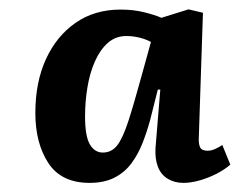

<svg xmlns="http://www.w3.org/2000/svg" viewBox="-20 -763 525 421"><path d="M416 -463.5Q415 -447.5 418.8 -440Q422.5 -432.5 435 -432.5Q443 -432.5 451 -436Q459 -439.5 467.5 -445L485 -402Q472.5 -391 454.3 -381.7Q436 -372.5 417 -367.2Q398 -362 382.5 -362Q362.5 -362 347.8 -371Q333 -380 326.3 -397.2Q319.5 -414.5 321 -439L331.5 -566.5H326L309 -499Q302 -473.5 292.5 -449.3Q283 -425 268.3 -405Q253.5 -385 231 -373.5Q208.5 -362 176.5 -362Q114.5 -362 86 -405.5Q57.5 -449 57.5 -515.5Q57.5 -582.5 80.7 -633.3Q104 -684 145.8 -713Q187.5 -742 244.5 -742Q272.5 -742 295.8 -736.2Q319 -730.5 334 -724L393.5 -742.5L425 -735ZM205.5 -428.5Q224.5 -428.5 236.8 -444Q249 -459.5 261.3 -497Q273.5 -534.5 291.5 -600.5L311 -671Q300 -677 285.8 -680.5Q271.5 -684 257 -684Q233.5 -684 216.5 -669Q199.5 -654 188.3 -628.7Q177 -603.5 171.8 -572Q166.5 -540.5 166.5 -507.5Q166.5 -464.5 177 -446.5Q187.5 -428.5 205.5 -428.5Z"/></svg>

Font: Literata
Style: Italic
Weight: 400
Italic angle: -2°
Designer: Latin by Veronika Burian and Jose Scaglione. Greek by Irene Vlachou. Cyrillic by Vera Evstafieva
Foundry: TypeTogether
Version: Version 3.103;gftools[0.9.29]